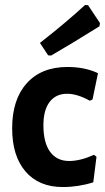

<svg xmlns="http://www.w3.org/2000/svg" viewBox="-20 -744 425 774"><path d="M323 -724 335 -723 383 -651 381 -638Q264 -565 186 -520L174 -521L141 -571Q246 -653 323 -724ZM252 -474Q322 -474 375 -449L353 -343L342 -338Q291 -366 251 -366Q205 -366 180 -333Q155 -300 155 -239Q155 -169 182 -132Q209 -95 259 -95Q304 -95 359 -120L369 -112L356 -9Q296 10 233 10Q137 10 83 -52.5Q29 -115 29 -227Q29 -343 88 -408.5Q147 -474 252 -474Z"/></svg>

Font: Alegreya Sans
Style: Bold
Weight: 700
Designer: Juan Pablo del Peral
Foundry: Huerta Tipografica
Version: Version 2.007